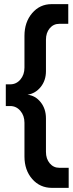

<svg xmlns="http://www.w3.org/2000/svg" viewBox="-20 -700 351 920"><path d="M229 200.2Q171.4 200.2 134.3 157.7Q97.2 115.2 97.2 49.8V-111.8Q97.2 -146 77.6 -168.9Q58.1 -191.9 28.8 -191.9H7.8V-295.9H28.8Q58.1 -295.9 77.6 -318.8Q97.2 -341.8 97.2 -376V-527.8Q97.2 -593.8 134 -637Q170.9 -680.2 227.1 -680.2H307.1V-585.9H264.2Q236.3 -585.9 218.3 -564.5Q200.2 -543 200.2 -509.8V-358.9Q200.2 -314.5 175 -283.2Q149.9 -252 111.8 -246.1Q149.4 -242.2 174.8 -210.4Q200.2 -178.7 200.2 -132.8V27.8Q200.2 61 218.3 82.5Q236.3 104 264.2 104H309.1V200.2Z"/></svg>

Font: Apfel Grotezk Mittel
Style: Regular
Weight: 500
Designer: Luigi Gorlero
Foundry: © 2023, Luigi Gorlero & Collletttivo
Version: Version 2.000;Glyphs 3.2 (3217)